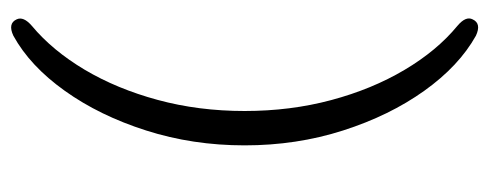

<svg xmlns="http://www.w3.org/2000/svg" viewBox="-292 -480 896 352"><g transform="rotate(-90 156.0 -304.0)"><path d="M65.5 -303.5Q65.5 -399 92.8 -484.2Q120 -569.5 165.5 -633.2Q211 -697 266.5 -727.5Q289 -738 296.5 -721.5Q302.5 -709 284.5 -693.5Q239.5 -656 204.2 -596.8Q169 -537.5 148.8 -462.8Q128.5 -388 128.5 -303.5Q128.5 -219.5 148.5 -144.8Q168.5 -70 203.8 -10.5Q239 49 284.5 86.5Q303 102 296.5 114.5Q289 131 266.5 120.5Q211 89.5 165.5 25.8Q120 -38 92.8 -123Q65.5 -208 65.5 -303.5Z"/></g></svg>

Font: Fraunces 72pt S100 Light
Style: Regular
Weight: 300
Version: Version 1.000; ttfautohint (v1.8.3)